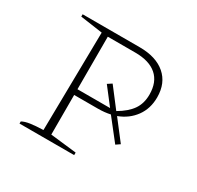

<svg xmlns="http://www.w3.org/2000/svg" viewBox="-118 -651 804 785"><g transform="rotate(30 283.5 -258.0)"><path d="M330 -516Q408 -516 451.5 -478.5Q495 -441 495 -374Q495 -321 467 -282.5Q439 -244 391 -226L462 -134L443 -121L366 -219Q339 -213 308 -213H196V-26L319 -12V0H61V-10Q75 -18 99 -21.5Q123 -25 159 -26L166 -490L61 -505V-516ZM309 -332 378 -242Q421 -267 441.5 -296.5Q462 -326 462 -368Q462 -427 427 -457.5Q392 -488 326 -488H196V-240H350L289 -319Z"/></g></svg>

Font: Piazzolla SC Thin
Style: Regular
Weight: 100
Designer: Juan Pablo del Peral
Foundry: Huerta Tipografica
Version: Version 1.330